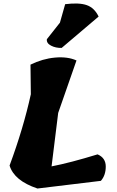

<svg xmlns="http://www.w3.org/2000/svg" viewBox="-20 -1082 671 1102"><path d="M559 -44 195 0Q61 -45 35 -132Q114 -345 157 -541L155 -711Q224 -745 296 -751.5Q368 -758 419 -735L314 -434L276 -127Q384 -148 540 -196Q587 -176 587 -126Q587 -76 559 -44ZM354 -1058Q434 -1068 478 -1052.5Q522 -1037 546 -987L334 -807Q300 -806 273 -820Q246 -834 249 -857L324 -952Z"/></svg>

Font: Tillana ExtraBold
Style: Regular
Weight: 800
Designer: Lipi Raval (Devanagari, Latin), Jonny Pinhorn (Latin)
Foundry: Indian Type Foundry
Version: Version 2.003;PS 1.0;hotconv 1.0.79;makeotf.lib2.5.61930; tt